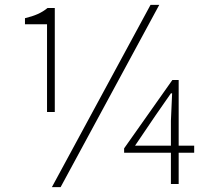

<svg xmlns="http://www.w3.org/2000/svg" viewBox="-20 -759 876 792"><path d="M174 -297V-659H83V-684Q113 -691 135.5 -701Q158 -711 176 -726H206V-297ZM194 13 601 -739H637L230 13ZM685 0V-261L690 -374H685L621 -282L537 -158H781V-129H492V-147L691 -429H717V0Z"/></svg>

Font: Noto Sans TC
Style: Regular
Weight: 100
Designer: Ryoko NISHIZUKA 西塚涼子 (kana, bopomofo & ideographs); Paul D. Hunt (Latin, Greek & Cyrillic); Sandoll Communications 산돌커뮤니
Foundry: Adobe
Version: Version 2.004;hotconv 1.0.118;makeotfexe 2.5.65603